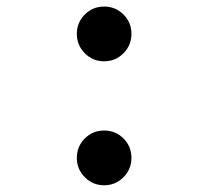

<svg xmlns="http://www.w3.org/2000/svg" viewBox="-20 -547 626 577"><path d="M293 9.8Q258.8 9.8 234.9 -14.4Q210.9 -38.6 210.9 -72.3Q210.9 -106.9 234.9 -130.9Q258.8 -154.8 293 -154.8Q327.1 -154.8 351.1 -130.9Q375 -106.9 375 -72.3Q375 -38.6 351.1 -14.4Q327.1 9.8 293 9.8ZM293 -362.8Q258.8 -362.8 234.9 -387Q210.9 -411.1 210.9 -445.3Q210.9 -479.5 234.9 -503.4Q258.8 -527.3 293 -527.3Q327.1 -527.3 351.1 -503.4Q375 -479.5 375 -445.3Q375 -411.1 351.1 -387Q327.1 -362.8 293 -362.8Z"/></svg>

Font: Cascadia Code SemiBold
Style: Regular
Weight: 600
Monospace: yes
Designer: Aaron Bell
Foundry: Saja Typeworks
Version: Version 2404.023; ttfautohint (v1.8.4)